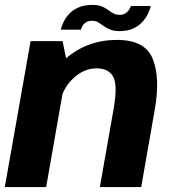

<svg xmlns="http://www.w3.org/2000/svg" viewBox="-30 -760 704 780"><path d="M-10.5 0H157.5L244.2 -494.2L224.3 -593H94.3ZM375.7 0H543.6L599.1 -316.7Q621.3 -443.3 590.6 -520.6Q559.9 -597.9 445.4 -597.9Q324.6 -597.9 236.6 -521.7Q148.5 -445.5 134.5 -367L209.5 -329.4Q221.6 -397.5 265.6 -439.9Q309.6 -482.3 362.1 -482.3Q411.9 -482.3 430.3 -447.5Q448.6 -412.7 430.9 -313.9ZM455.3 -633.6Q490 -633.6 513.5 -645.3Q537.1 -657 551.3 -674.1Q565.6 -691.2 573 -708.2Q580.4 -725.1 582.5 -735.7H501.5Q500 -729.2 494.4 -720.4Q488.8 -711.7 479.1 -705.7Q469.4 -699.6 456.6 -699.6Q441.7 -699.6 430.7 -705.6Q419.7 -711.6 408.7 -719.9Q397.8 -728.1 383.3 -734.1Q368.9 -740.1 346.5 -740.1Q311.2 -740.1 287 -729Q262.8 -717.8 248.4 -701Q234 -684.2 226.7 -667.6Q219.4 -651 216.8 -639.6H298.6Q300.4 -646.3 305.4 -655Q310.3 -663.6 319.9 -669.6Q329.6 -675.6 344.3 -675.6Q358.3 -675.6 368.9 -669.2Q379.4 -662.9 390.8 -654.6Q402.3 -646.4 417.3 -640Q432.3 -633.6 455.3 -633.6Z"/></svg>

Font: Anybody Thin
Style: Italic
Weight: 100
Italic angle: -10°
Designer: Tyler Finck
Foundry: Etcetera Type Company
Version: Version 1.114;gftools[0.9.25]